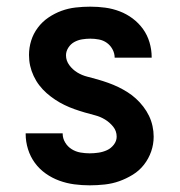

<svg xmlns="http://www.w3.org/2000/svg" viewBox="-20 -548 540 576"><path d="M249 8Q226 8 203 5Q180 2 158 -6Q136 -14 117 -27.5Q98 -41 84.5 -59.5Q71 -78 64 -100.5Q57 -123 57 -146V-148H168V-147Q168 -133 175.5 -120.5Q183 -108 195 -100.5Q207 -93 221 -90.5Q235 -88 249 -88Q262 -88 275.5 -90Q289 -92 301 -97.5Q313 -103 321.5 -114Q330 -125 330 -138Q330 -155 319.5 -168Q309 -181 295 -189.5Q281 -198 265.5 -202Q250 -206 234.5 -210.5Q219 -215 203.5 -220.5Q188 -226 173.5 -233Q159 -240 145.5 -249Q132 -258 120 -268.5Q108 -279 98 -292Q88 -305 81 -320Q74 -335 70.5 -350.5Q67 -366 67 -383Q67 -405 73.5 -426Q80 -447 93.5 -465Q107 -483 125.5 -495.5Q144 -508 164.5 -515.5Q185 -523 207 -525.5Q229 -528 251 -528Q274 -528 296 -525Q318 -522 339 -514Q360 -506 378 -492.5Q396 -479 409 -461Q422 -443 428.5 -421Q435 -399 435 -377V-375H324Q324 -388 317.5 -400Q311 -412 300.5 -419.5Q290 -427 277 -429.5Q264 -432 251 -432Q239 -432 226.5 -430Q214 -428 203 -422Q192 -416 185 -405Q178 -394 178 -382Q178 -366 188 -352.5Q198 -339 212 -330.5Q226 -322 242 -318Q258 -314 273.5 -309.5Q289 -305 304.5 -299.5Q320 -294 334.5 -287Q349 -280 362.5 -271.5Q376 -263 388 -252Q400 -241 410 -228Q420 -215 427 -200.5Q434 -186 437.5 -170Q441 -154 441 -138Q441 -115 433.5 -93.5Q426 -72 412 -54Q398 -36 378.5 -24Q359 -12 338 -4.5Q317 3 294 5.5Q271 8 249 8Z"/></svg>

Font: Iosevka Algr
Style: Bold
Weight: 700
Monospace: yes
Designer: Belleve Invis
Foundry: Belleve Invis
Version: Version 26.0.2; ttfautohint (v1.8.3)